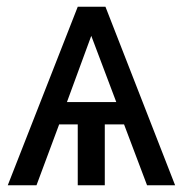

<svg xmlns="http://www.w3.org/2000/svg" viewBox="-20 -548 540 568"><path d="M498 0H415L347 -180H290V0H210V-180H155L88 0H3L210 -528H292ZM324 -246 250 -442 178 -246Z"/></svg>

Font: Libra Sans
Style: Regular
Weight: 400
Foundry: Context Ltd
Version: Version 1.000; ttfautohint (v1.3)